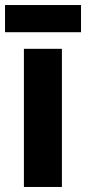

<svg xmlns="http://www.w3.org/2000/svg" viewBox="-34 -743 342 763"><path d="M212 0H61V-549H212ZM288 -723V-615H-14V-723Z"/></svg>

Font: Noto Sans Sinhala Condensed ExtraBold
Style: Regular
Weight: 800
Width: 3
Designer: Jelle Bosma - Monotype Design Team
Foundry: Monotype Imaging Inc.
Version: Version 2.006; ttfautohint (v1.8.4.7-5d5b)